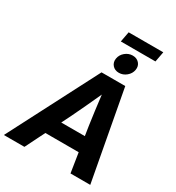

<svg xmlns="http://www.w3.org/2000/svg" viewBox="-282 -1212 1239 1355"><g transform="rotate(30 337.5 -534.0)"><path d="M-38.1 0 337.9 -727.5H531.2L666 0H504.9L480 -158.7H208.5L129.4 0ZM268.6 -278.8H460.9L449.2 -354Q441.4 -409.7 433.6 -467.3Q425.8 -524.9 418 -592.8Q387.2 -524.9 360.1 -467.3Q333 -409.7 306.2 -354ZM644.5 -1067.9 628.9 -984.4H346.7L362.3 -1067.9ZM444.8 -785.6Q411.1 -785.6 391.6 -808.1Q372.1 -830.6 377.4 -862.8Q382.8 -895.5 409.9 -918Q437 -940.4 470.2 -940.4Q503.9 -940.4 523.7 -918Q543.5 -895.5 537.6 -862.8Q532.2 -830.6 505.1 -808.1Q478 -785.6 444.8 -785.6Z"/></g></svg>

Font: Inter Display
Style: Bold Italic
Weight: 700
Italic angle: -9.39999°
Designer: Rasmus Andersson
Foundry: rsms
Version: Version 4.000;git-a52131595